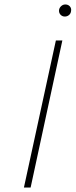

<svg xmlns="http://www.w3.org/2000/svg" viewBox="-20 -839 338 859"><path d="M244 -791Q244 -802 252.5 -810.5Q261 -819 272 -819Q285 -819 292.5 -810.5Q300 -802 298 -790Q297 -779 289 -772Q281 -765 270 -765Q259 -765 251.5 -772.5Q244 -780 244 -791ZM230 -658H259L117 0H87Z"/></svg>

Font: Ysabeau Infant Extralight
Style: Italic
Weight: 200
Italic angle: -12°
Designer: Christian Thalmann (Catharsis Fonts)
Version: Version 0.003